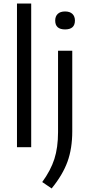

<svg xmlns="http://www.w3.org/2000/svg" viewBox="-20 -828 502 1080"><path d="M75.5 0V-808H155.5V0ZM270.5 232 217.5 196Q265 131 285.8 66.5Q306.5 2 306.5 -85V-542.5H386.5V-89.5Q386.5 7.5 359.5 81.8Q332.5 156 270.5 232ZM346 -662.5Q290.5 -662.5 290.5 -712.5Q290.5 -736 304.8 -749.8Q319 -763.5 346 -763.5Q373 -763.5 387.2 -749.8Q401.5 -736 401.5 -712.5Q401.5 -662.5 346 -662.5Z"/></svg>

Font: Encode Sans
Style: Regular
Weight: 400
Designer: Multiple Designers
Foundry: Impallari Type
Version: Version 3.002; ttfautohint (v1.8.3) -l 8 -r 50 -G 200 -x 14 